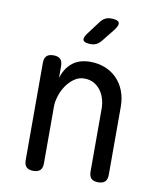

<svg xmlns="http://www.w3.org/2000/svg" viewBox="-88 -854 775 933"><g transform="rotate(10 300.0 -387.5)"><path d="M185 -35Q185 -12 174 -1Q163 10 140 10Q117 10 106 -1Q95 -12 95 -35V-515Q95 -538 106 -549Q117 -560 140 -560Q163 -560 174 -549Q185 -538 185 -515V-456Q199 -504 233 -532Q267 -560 322 -560Q362 -560 395.5 -546.5Q429 -533 453.5 -508Q478 -483 491.5 -448Q505 -413 505 -370V-35Q505 -12 494 -1Q483 10 460 10Q437 10 426 -1Q415 -12 415 -35V-344Q415 -370 408 -393.5Q401 -417 387.5 -435Q374 -453 354 -464Q334 -475 307 -475Q280 -475 257.5 -459Q235 -443 219 -419.5Q203 -396 194 -368Q185 -340 185 -316ZM308 -645Q277 -645 271 -657Q265 -669 284 -694L333 -759Q343 -772 355.5 -778.5Q368 -785 385 -785Q417 -785 423.5 -772.5Q430 -760 410 -734L358 -669Q348 -657 336 -651Q324 -645 308 -645Z"/></g></svg>

Font: Maple Mono
Style: Regular
Weight: 400
Monospace: yes
Designer: subframe7536
Version: Version 7.300